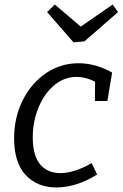

<svg xmlns="http://www.w3.org/2000/svg" viewBox="-20 -815 539 844"><path d="M452 -371H397L398 -456Q356 -477 317 -477Q262 -477 218 -440Q174 -403 149 -341.5Q124 -280 124 -211Q124 -131 156.5 -92.5Q189 -54 245 -54Q306 -54 383 -98L407 -48Q316 9 227 9Q144 9 93 -45.5Q42 -100 42 -207Q42 -299 80 -374.5Q118 -450 182.5 -493.5Q247 -537 325 -537Q400 -537 473 -496ZM335 -698 475 -795 499 -762 351 -633 303 -629 187 -762 221 -795Z"/></svg>

Font: Bitter Pro
Style: Italic
Weight: 400
Italic angle: -9°
Designer: Sol Matas, and Bitter project Authors
Foundry: Sol Matas
Version: Version 1.010